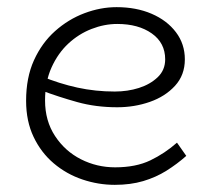

<svg xmlns="http://www.w3.org/2000/svg" viewBox="-20 -503 592 537"><path d="M301 14Q255 14 210.5 -1Q166 -16 130.5 -46Q95 -76 74 -120Q53 -164 53 -221Q53 -286 75 -334.5Q97 -383 134 -416Q171 -449 216 -466Q261 -483 306 -483Q361 -483 404 -464.5Q447 -446 472 -413Q497 -380 497 -337Q497 -293 469.5 -263Q442 -233 399 -218Q356 -203 308 -203Q248 -203 196 -217.5Q144 -232 96 -250L95 -290Q146 -269 196.5 -258Q247 -247 301 -247Q337 -247 368.5 -257Q400 -267 421 -287Q442 -307 442 -337Q442 -383 404.5 -409.5Q367 -436 308 -436Q272 -436 236 -422Q200 -408 171 -381Q142 -354 124 -314Q106 -274 106 -222Q106 -165 134 -122.5Q162 -80 206.5 -57.5Q251 -35 302 -35Q360 -35 400.5 -54.5Q441 -74 475 -104L501 -67Q475 -44 445.5 -25.5Q416 -7 380.5 3.5Q345 14 301 14Z"/></svg>

Font: BioRhyme ExtraBold Light
Style: Regular
Weight: 300
Version: Version 1.600;gftools[0.9.33]